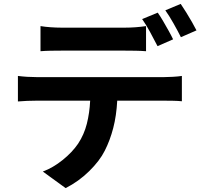

<svg xmlns="http://www.w3.org/2000/svg" viewBox="-20 -889 1040 986"><path d="M188 -755Q212 -751 241 -749Q270 -747 295 -747H622Q676 -747 730 -755V-626Q705 -628 676.5 -628.5Q648 -629 622 -629H295Q270 -629 240.5 -628.5Q211 -628 188 -626ZM72 -499Q95 -496 120 -494.5Q145 -493 168 -493H823Q839 -493 867 -494.5Q895 -496 914 -499V-369Q895 -371 869.5 -371.5Q844 -372 823 -372H582Q578 -295 561.5 -231.5Q545 -168 518 -115Q492 -63 438 -10Q384 43 317 77L200 -8Q253 -28 302 -67.5Q351 -107 381 -151Q412 -198 426 -253.5Q440 -309 443 -372H168Q146 -372 119.5 -371Q93 -370 72 -368ZM790 -824Q803 -806 817.5 -781Q832 -756 846 -731Q860 -706 869 -687L789 -652Q773 -683 751.5 -723Q730 -763 710 -791ZM908 -869Q921 -850 936.5 -825Q952 -800 966 -775.5Q980 -751 989 -733L909 -698Q893 -730 871 -769Q849 -808 829 -836Z"/></svg>

Font: Chiron Sans HK TT
Style: Bold
Weight: 700
Designer: Ryoko NISHIZUKA 西塚涼子 (kana, bopomofo & ideographs); Paul D. Hunt (Latin, Greek & Cyrillic); Sandoll Communications 산돌커뮤니
Foundry: Adobe
Version: Version 2.022;hotconv 1.0.109;makeotfexe 2.5.65596